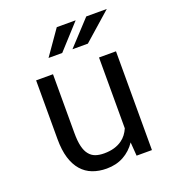

<svg xmlns="http://www.w3.org/2000/svg" viewBox="-136 -850 873 965"><g transform="rotate(-20 300.0 -367.0)"><path d="M433.1 0H515.1V-528.3H424.3V-149.4Q417 -132.3 406 -117.9Q395 -103.5 380.4 -93.3Q362.8 -80.6 338.9 -73.5Q314.9 -66.4 284.7 -66.4Q258.8 -66.4 239 -73.2Q219.2 -80.1 205.6 -97.2Q191.9 -113.8 185.1 -142.1Q178.2 -170.4 178.2 -213.4V-528.3H87.9V-214.4Q87.9 -155.3 100.8 -113Q113.8 -70.8 137.7 -43.5Q161.6 -16.1 195.3 -3.2Q229 9.8 270.5 9.8Q322.3 9.8 361.8 -12Q401.4 -33.7 427.7 -72.8ZM434.6 -744.1 313 -612.8H395.5L544.4 -744.1ZM276.9 -744.1 185.1 -612.8H258.3L377.9 -744.1Z"/></g></svg>

Font: RobotoMono Nerd Font
Style: Regular
Weight: 400
Monospace: yes
Designer: Google
Version: Version 3.000;Nerd Fonts 3.2.1